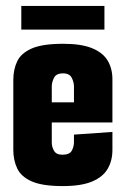

<svg xmlns="http://www.w3.org/2000/svg" viewBox="-20 -624 425 649"><path d="M192 5Q123 5 87 -11Q51 -27 38 -55Q25 -83 25 -117V-354Q25 -389 38 -416.5Q51 -444 87 -460Q123 -476 194 -476Q255 -476 291.5 -461Q328 -446 344 -419Q360 -392 360 -356V-271L230 -262V-332Q230 -346 222.5 -361Q215 -376 193 -376Q170 -376 162.5 -361Q155 -346 155 -332V-142Q155 -128 162.5 -114.5Q170 -101 191 -101Q215 -101 222.5 -114.5Q230 -128 230 -144V-169L360 -178V-117Q360 -81 344 -53.5Q328 -26 291.5 -10.5Q255 5 192 5ZM40 -210V-278H360V-210ZM52 -524V-604H333V-524Z"/></svg>

Font: Smooch Sans Thin ExtraBold
Style: Regular
Weight: 800
Version: Version 1.010